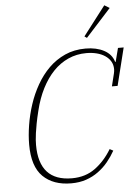

<svg xmlns="http://www.w3.org/2000/svg" viewBox="-62 -982 754 1042"><g transform="rotate(-5 315.5 -461.5)"><path d="M284 12Q186 12 130 -43Q74 -98 74 -217Q74 -267 83 -323Q92 -379 110 -434Q128 -489 156.5 -539Q185 -589 223.5 -627Q262 -665 312 -687.5Q362 -710 424 -710Q483 -710 524.5 -688Q566 -666 578 -624H581L600 -698H631L580 -493H549L566 -562Q569 -575 569 -585Q569 -609 558 -627.5Q547 -646 527.5 -659Q508 -672 482 -678.5Q456 -685 426 -685Q373 -685 327.5 -664.5Q282 -644 246 -606.5Q210 -569 183 -516Q156 -463 140 -397Q130 -357 124.5 -327.5Q119 -298 116 -276.5Q113 -255 112 -239.5Q111 -224 111 -212Q111 -15 290 -15Q364 -15 417 -54Q470 -93 507 -155L526 -145Q508 -113 485 -85Q462 -57 432 -35Q402 -13 365.5 -0.5Q329 12 284 12ZM424 -776 546 -935 574 -918 437 -767Z"/></g></svg>

Font: IBM Plex Serif ExtLt
Style: Italic
Weight: 200
Italic angle: -14°
Designer: Mike Abbink, Paul van der Laan, Pieter van Rosmalen
Foundry: Bold Monday
Version: Version 3.001